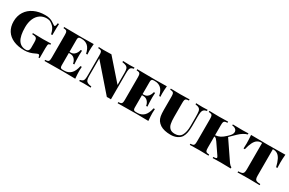

<svg xmlns="http://www.w3.org/2000/svg" viewBox="131 -1791 4474 2973"><g transform="rotate(30 2368.0 -304.0)"><path d="M596.7 -557.1Q608.9 -547.4 616.7 -547.4Q636.2 -547.4 641.6 -607.9H664.6Q660.6 -550.8 660.6 -408.2H637.7Q621.1 -486.8 587.4 -525.9Q558.1 -556.2 529.3 -573Q500.5 -589.8 460.4 -589.8Q391.6 -589.8 340.6 -554.4Q289.6 -519 262 -454.1Q234.4 -389.2 234.4 -303.2Q234.4 -149.9 280.3 -77.9Q326.2 -5.9 417.5 -5.9Q444.8 -5.9 461.4 -23.9Q475.6 -41 475.6 -69.8V-168Q475.6 -210 468.5 -229Q461.4 -248 443.1 -255.4Q424.8 -262.7 384.3 -264.2V-284.2Q468.8 -280.8 565.4 -280.8Q653.8 -280.8 709.5 -284.2V-264.2Q690.9 -262.7 682.6 -256.6Q674.3 -250.5 671.4 -233.4Q668.5 -216.3 668.5 -178.2V0H648.4Q644 -45.9 623.5 -45.9Q606 -45.9 570.3 -26.9Q541 -11.7 497.1 1.2Q453.1 14.2 401.4 14.2Q287.1 14.2 204.6 -22.2Q122.1 -58.6 78.4 -127.4Q34.7 -196.3 34.7 -292Q34.7 -392.1 82.5 -466.8Q130.4 -541.5 216.1 -581.8Q301.8 -622.1 412.6 -622.1Q456.1 -622.1 488.3 -613.5Q520.5 -605 543 -592Q565.4 -579.1 596.7 -557.1Z M1305.7 0Q1240.7 -2.9 1086.4 -2.9Q866.7 -2.9 756.3 0V-20Q788.6 -21.5 803 -27.8Q817.4 -34.2 822.5 -51.3Q827.6 -68.4 827.6 -106V-502Q827.6 -539.6 822.3 -556.6Q816.9 -573.7 802.5 -580.1Q788.1 -586.4 756.3 -587.9V-607.9Q866.7 -605 1086.4 -605Q1226.6 -605 1285.6 -607.9Q1278.3 -531.7 1278.3 -480Q1278.3 -439 1281.7 -418H1258.3Q1238.3 -507.3 1194.8 -546.1Q1151.4 -585 1084.5 -585H1071.8Q1052.7 -585 1042 -581.1Q1031.2 -577.1 1025.9 -565.9Q1020.5 -554.7 1020.5 -532.2V-315.9H1043.5Q1076.7 -315.9 1100.3 -333.3Q1124 -350.6 1137.7 -376.2Q1151.4 -401.9 1156.7 -428.2H1179.7Q1176.3 -391.1 1176.3 -351.6L1176.8 -306.2Q1176.8 -257.3 1182.6 -184.1H1159.7Q1152.3 -231.9 1122.3 -263.9Q1092.3 -295.9 1043.5 -295.9H1020.5V-76.2Q1020.5 -53.7 1025.9 -42.2Q1031.2 -30.8 1042 -26.9Q1052.7 -22.9 1071.8 -22.9H1094.7Q1164.6 -22.9 1211.2 -66.7Q1257.8 -110.4 1278.3 -210H1301.8Q1298.3 -183.1 1298.3 -138.2Q1298.3 -83 1305.7 0Z M1943.8 -461.9V0Q1926.3 -1.5 1907.2 -1.5Q1889.2 -1.5 1870.6 0L1470.7 -459V-146Q1470.7 -98.1 1479.5 -74.2Q1488.3 -50.3 1511 -38.6Q1533.7 -26.9 1581.5 -20V0Q1532.7 -2.9 1459.5 -2.9Q1406.7 -2.9 1376.5 0V-20Q1408.2 -26.9 1422.9 -38.3Q1437.5 -49.8 1442.6 -73.7Q1447.8 -97.7 1447.8 -146V-502Q1447.8 -539.6 1442.4 -556.6Q1437 -573.7 1422.6 -580.1Q1408.2 -586.4 1376.5 -587.9V-607.9Q1406.7 -605 1459.5 -605Q1541.5 -605 1601.6 -607.9L1920.9 -244.1V-461.9Q1920.9 -510.3 1912.1 -534.2Q1903.3 -558.1 1880.6 -569.6Q1857.9 -581.1 1809.6 -587.9V-607.9Q1859.4 -605 1931.6 -605Q1984.9 -605 2014.6 -607.9V-587.9Q1982.9 -581.5 1968.5 -569.8Q1954.1 -558.1 1949 -534.4Q1943.8 -510.7 1943.8 -461.9Z M2612.8 0Q2547.9 -2.9 2393.6 -2.9Q2173.8 -2.9 2063.5 0V-20Q2095.7 -21.5 2110.1 -27.8Q2124.5 -34.2 2129.6 -51.3Q2134.8 -68.4 2134.8 -106V-502Q2134.8 -539.6 2129.4 -556.6Q2124 -573.7 2109.6 -580.1Q2095.2 -586.4 2063.5 -587.9V-607.9Q2173.8 -605 2393.6 -605Q2533.7 -605 2592.8 -607.9Q2585.4 -531.7 2585.4 -480Q2585.4 -439 2588.9 -418H2565.4Q2545.4 -507.3 2502 -546.1Q2458.5 -585 2391.6 -585H2378.9Q2359.9 -585 2349.1 -581.1Q2338.4 -577.1 2333 -565.9Q2327.6 -554.7 2327.6 -532.2V-315.9H2350.6Q2383.8 -315.9 2407.5 -333.3Q2431.2 -350.6 2444.8 -376.2Q2458.5 -401.9 2463.9 -428.2H2486.8Q2483.4 -391.1 2483.4 -351.6L2483.9 -306.2Q2483.9 -257.3 2489.7 -184.1H2466.8Q2459.5 -231.9 2429.4 -263.9Q2399.4 -295.9 2350.6 -295.9H2327.6V-76.2Q2327.6 -53.7 2333 -42.2Q2338.4 -30.8 2349.1 -26.9Q2359.9 -22.9 2378.9 -22.9H2401.9Q2471.7 -22.9 2518.3 -66.7Q2564.9 -110.4 2585.4 -210H2608.9Q2605.5 -183.1 2605.5 -138.2Q2605.5 -83 2612.8 0Z M3240.7 -432.1V-271Q3240.7 -202.1 3231.2 -153.6Q3221.7 -105 3199.7 -68.8Q3174.8 -30.8 3126.2 -8.3Q3077.6 14.2 3016.6 14.2Q2898.4 14.2 2828.6 -29.8Q2790.5 -56.2 2770.5 -86.2Q2750.5 -116.2 2742.7 -158.4Q2734.9 -200.7 2734.9 -268.1V-502Q2734.9 -539.6 2729.5 -556.6Q2724.1 -573.7 2709.7 -580.1Q2695.3 -586.4 2663.6 -587.9V-607.9Q2717.8 -605 2832 -605Q2940.4 -605 2999 -607.9V-587.9Q2966.8 -586.4 2952.4 -580.1Q2938 -573.7 2932.9 -556.9Q2927.7 -540 2927.7 -502V-251Q2927.7 -180.2 2937.3 -133.8Q2946.8 -87.4 2977.1 -59.1Q3007.3 -30.8 3065.9 -30.8Q3149.4 -30.8 3183.6 -91.3Q3217.8 -151.9 3217.8 -259.8V-412.1Q3217.8 -485.8 3211.9 -518.3Q3206.1 -550.8 3185.5 -566.2Q3165 -581.5 3116.7 -587.9V-607.9Q3157.7 -605 3229 -605Q3288.6 -605 3321.8 -607.9V-587.9Q3286.1 -581.5 3269.3 -566.7Q3252.4 -551.8 3246.6 -521.7Q3240.7 -491.7 3240.7 -432.1Z M4085.9 -20V0Q4002 -2.9 3905.8 -2.9Q3831.5 -2.9 3762.7 0V-20Q3794.4 -21.5 3807.4 -25.6Q3820.3 -29.8 3820.3 -39.1Q3820.3 -47.4 3809.6 -64.9L3679.7 -254.9Q3663.6 -277.3 3650.9 -289.3Q3638.2 -301.3 3617.7 -302.7V-106Q3617.7 -68.4 3622.8 -51.3Q3627.9 -34.2 3642.1 -27.8Q3656.2 -21.5 3688.5 -20V0Q3633.8 -2.9 3526.9 -2.9Q3410.6 -2.9 3353.5 0V-20Q3385.7 -21.5 3400.1 -27.8Q3414.6 -34.2 3419.7 -51.3Q3424.8 -68.4 3424.8 -106V-502Q3424.8 -539.6 3419.4 -556.6Q3414.1 -573.7 3399.7 -580.1Q3385.3 -586.4 3353.5 -587.9V-607.9Q3410.6 -605 3526.9 -605Q3633.8 -605 3688.5 -607.9V-587.9Q3656.2 -586.4 3642.1 -580.1Q3627.9 -573.7 3622.8 -556.9Q3617.7 -540 3617.7 -502V-324.7Q3667 -329.6 3705.6 -349.6Q3744.1 -369.6 3787.6 -411.1L3810.5 -433.1Q3857.9 -478.5 3857.9 -519Q3857.9 -548.8 3833.5 -568.1Q3809.1 -587.4 3772.9 -588.9V-607.9Q3856.4 -605 3950.7 -605Q4011.2 -605 4051.8 -607.9V-588.9Q4017.1 -580.1 3979.5 -557.1Q3941.9 -534.2 3906.7 -500L3806.6 -402.3L4024.9 -81.1Q4026.9 -78.1 4037.8 -62.7Q4048.8 -47.4 4060.3 -37.6Q4071.8 -27.8 4085.9 -20Z M4704.6 -460Q4704.6 -399.9 4707.5 -368.2H4684.6Q4665.5 -447.8 4641.6 -495.1Q4617.7 -542.5 4585.9 -563.7Q4554.2 -585 4510.7 -585H4501.5V-116.2Q4501.5 -74.7 4509.3 -55.4Q4517.1 -36.1 4537.6 -28.8Q4558.1 -21.5 4602.5 -20V0Q4547.9 -2.9 4400.9 -2.9Q4255.9 -2.9 4207.5 0V-20Q4252 -21.5 4272.5 -28.8Q4293 -36.1 4300.8 -55.4Q4308.6 -74.7 4308.6 -116.2V-585H4299.8Q4255.9 -585 4224.1 -563.7Q4192.4 -542.5 4168.5 -495.1Q4144.5 -447.8 4125.5 -368.2H4102.5Q4105.5 -399.9 4105.5 -460Q4105.5 -525.4 4098.6 -607.9Q4187.5 -605 4400.9 -605Q4619.6 -605 4711.9 -607.9Q4704.6 -527.3 4704.6 -460Z"/></g></svg>

Font: TypoPRO Playfair Display SC
Style: Regular
Weight: 900
Designer: Claus Eggers Sørensen
Foundry: Claus Eggers Sørensen
Version: Version 1.004;PS 001.004;hotconv 1.0.70;makeotf.lib2.5.58329